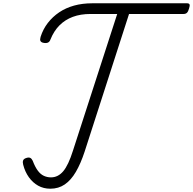

<svg xmlns="http://www.w3.org/2000/svg" viewBox="-20 -1130 1174 1168"><path d="M286 18Q245 18 212 -0.5Q179 -19 155.5 -52Q132 -85 121 -128Q117 -143 120.5 -153.5Q124 -164 140 -169Q155 -174 164 -169.5Q173 -165 179 -152Q193 -115 209.5 -92.5Q226 -70 246.5 -60.5Q267 -51 290 -51Q333 -51 364.5 -88Q396 -125 424 -214L693 -1045H531Q470 -1045 423 -1027.5Q376 -1010 342 -976Q308 -942 287 -890Q282 -875 270.5 -870.5Q259 -866 242 -870Q230 -873 226 -881Q222 -889 227 -906Q242 -953 271 -990.5Q300 -1028 340 -1055Q380 -1082 430.5 -1096Q481 -1110 541 -1110H1118Q1130 -1110 1133 -1103Q1136 -1096 1130 -1078Q1125 -1060 1117.5 -1052.5Q1110 -1045 1097 -1045H765L495 -208Q471 -135 441.5 -84.5Q412 -34 374 -8Q336 18 286 18Z"/></svg>

Font: Playwrite CU Light
Style: Regular
Weight: 300
Designer: Veronika Burian, José Scaglione
Foundry: TypeTogether
Version: Version 1.002